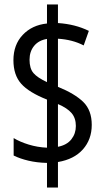

<svg xmlns="http://www.w3.org/2000/svg" viewBox="-20 -780 469 858"><path d="M190 -52Q145 -53 107 -62Q69 -71 41 -85V-163Q69 -146 108 -134Q147 -122 190 -120V-335Q109 -367 74.5 -406Q40 -445 40 -511Q40 -580 81.5 -624Q123 -668 190 -675V-760H239V-677Q316 -672 377 -642L354 -577Q304 -603 239 -607V-392Q315 -361 352.5 -324Q390 -287 390 -222Q390 -157 350.5 -112.5Q311 -68 239 -56V58H190ZM190 -606Q153 -600 132.5 -575Q112 -550 112 -513Q112 -474 129.5 -453.5Q147 -433 190 -413ZM239 -124Q279 -132 299 -157.5Q319 -183 319 -217Q319 -252 300 -274.5Q281 -297 239 -315Z"/></svg>

Font: Noto Sans Ethiopic ExtraCondensed
Style: Regular
Weight: 400
Width: 2
Designer: Monotype Design Team
Foundry: Monotype Imaging Inc.
Version: Version 2.102; ttfautohint (v1.8.4.7-5d5b)